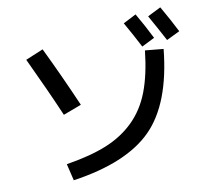

<svg xmlns="http://www.w3.org/2000/svg" viewBox="-92 -943 1183 1082"><g transform="rotate(-10 500.0 -402.5)"><path d="M766 -616 871 -606Q840 -298 697 -154Q554 -10 244 35L221 -61Q359 -83 452.5 -121Q546 -159 612.5 -224.5Q679 -290 715 -384.5Q751 -479 766 -616ZM675 -787 749 -825Q791 -753 829 -677L755 -640Q719 -710 675 -787ZM817 -802 893 -840Q940 -759 975 -689L899 -652Q869 -709 817 -802ZM98 -680 199 -722Q279 -557 357 -377L253 -338Q191 -483 98 -680Z"/></g></svg>

Font: Mplus 1p Medium
Style: Regular
Weight: 500
Version: Version 1.061